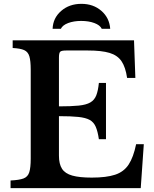

<svg xmlns="http://www.w3.org/2000/svg" viewBox="-20 -980 804 1000"><path d="M287 -680V-426Q351 -426 390 -430Q429 -434 450.5 -446.5Q472 -459 481.5 -483.5Q491 -508 495 -548H532V-255H495Q489 -296 478.5 -320Q468 -344 447 -355.5Q426 -367 388 -371Q350 -375 287 -375V-169Q287 -126 303 -101Q319 -76 356.5 -65.5Q394 -55 458 -55Q534 -55 579.5 -70Q625 -85 650 -123Q675 -161 689 -229H729L713 0H35V-40Q80 -42 102.5 -50.5Q125 -59 132.5 -83Q140 -107 140 -154V-616Q140 -663 133 -686.5Q126 -710 106 -719Q86 -728 46 -730V-770H678L685 -574H642Q634 -630 613 -661Q592 -692 550.5 -704.5Q509 -717 438 -717H325Q300 -717 293.5 -710.5Q287 -704 287 -680ZM510 -830Q501 -849 471.5 -860Q442 -871 403 -871Q364 -871 335 -860Q306 -849 297 -830H254Q256 -886 298.5 -923Q341 -960 404 -960Q466 -960 508 -923.5Q550 -887 554 -830Z"/></svg>

Font: Libre Baskerville
Style: Bold
Weight: 700
Designer: Pablo Impallari, Rodrigo Fuenzalida
Foundry: Pablo Impallari, Rodrigo Fuenzalida
Version: Version 1.051; ttfautohint (v1.8.4.7-5d5b)